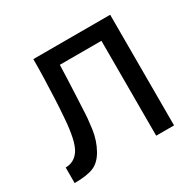

<svg xmlns="http://www.w3.org/2000/svg" viewBox="-122 -659 804 792"><g transform="rotate(-30 280.0 -263.0)"><path d="M19 1V-73Q39 -73 55 -81.5Q71 -90 83 -107Q97 -127 105 -165Q113 -203 116 -246Q120 -294 122 -340.5Q124 -387 125.5 -433Q127 -479 127 -527H493V0H408V-452H210Q209 -418 207.5 -383.5Q206 -349 204.5 -314.5Q203 -280 201 -245Q200 -205 193 -155Q186 -105 163 -64Q141 -25 109.5 -12Q78 1 19 1Z"/></g></svg>

Font: Onest
Style: Regular
Weight: 400
Designer: Dmitri Voloshin, Andrey Kudryavtsev
Foundry: Dmitri Voloshin, Andrey Kudryavtsev
Version: Version 1.000;gftools[0.9.33]